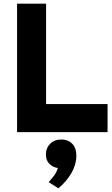

<svg xmlns="http://www.w3.org/2000/svg" viewBox="-20 -720 611 1046"><path d="M73 0V-700H231V-153H566V0ZM298 306 245 272Q266 249.5 277.5 232.8Q289 216 295 195Q270.5 192.5 250.2 173.8Q230 155 230 120Q230 87 253 63.5Q276 40 315 40Q350.5 40 373.2 62.8Q396 85.5 396 129Q396 175.5 369.5 222Q343 268.5 298 306Z"/></svg>

Font: Overpass Black
Style: Regular
Weight: 900
Designer: Delve Withrington, Dave Bailey, Thomas Jockin
Foundry: Delve Fonts LLC
Version: Version 4.000; ttfautohint (v1.8.3)